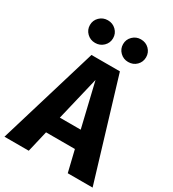

<svg xmlns="http://www.w3.org/2000/svg" viewBox="-230 -1045 1051 1164"><g transform="rotate(30 295.5 -462.5)"><path d="M235.5 -790Q212 -767 178 -767Q144 -767 120.5 -790Q97 -813 97 -846Q97 -879 120.5 -902Q144 -925 178 -925Q212 -925 235.5 -902Q259 -879 259 -846Q259 -813 235.5 -790ZM409 -767Q376 -767 352.5 -790Q329 -813 329 -846Q329 -879 352.5 -902Q376 -925 409 -925Q444 -925 467 -902Q490 -879 490 -846Q490 -813 467 -790Q444 -767 409 -767ZM430 0 394 -149H192L157 0H-13L196 -693H395L604 0ZM220 -268H366L293 -574Z"/></g></svg>

Font: FiraGO
Style: Bold
Weight: 700
Designer: bBox Type
Foundry: bBox Type GmbH
Version: Version 1.001;PS 001.001;hotconv 1.0.88;makeotf.lib2.5.64775